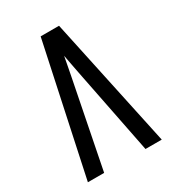

<svg xmlns="http://www.w3.org/2000/svg" viewBox="-178 -838 855 941"><g transform="rotate(-30 250.0 -367.5)"><path d="M41 0 198 -735H302L459 0H367L270 -490Q265 -516 260 -542Q255 -568 250 -595Q245 -568 240 -542Q235 -516 230 -490L133 0Z"/></g></svg>

Font: Iosevka Medium
Style: Regular
Weight: 500
Monospace: yes
Designer: Belleve Invis
Foundry: Belleve Invis
Version: Version 32.5.0; ttfautohint (v1.8.4)